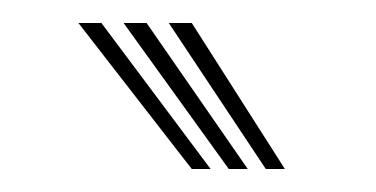

<svg xmlns="http://www.w3.org/2000/svg" viewBox="-20 -792 327 167"><path d="M146.8 -645 48.2 -772H68.2L163.2 -645ZM179 -645 87.5 -772H107.5L195.5 -645ZM211.2 -645 126.8 -772H146.8L227.8 -645Z"/></svg>

Font: Big Shoulders Inline Text Thin Medium
Style: Regular
Weight: 500
Version: Version 2.002